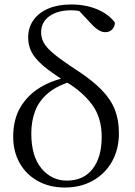

<svg xmlns="http://www.w3.org/2000/svg" viewBox="-20 -825 605 859"><path d="M270 14Q202 14 149.5 -15Q97 -44 68 -95.5Q39 -147 39 -213Q39 -290 71 -344.5Q103 -399 158.5 -433Q214 -467 285 -480V-487L306 -463Q237 -443 196 -409Q155 -375 137.5 -329Q120 -283 120 -228Q120 -126 165.5 -71.5Q211 -17 279 -17Q354 -17 394.5 -69.5Q435 -122 435 -212Q435 -298 393 -355.5Q351 -413 277 -458Q209 -500 172 -532Q135 -564 120.5 -593.5Q106 -623 106 -657Q106 -702 130 -735.5Q154 -769 197 -787Q240 -805 298 -805Q363 -805 414.5 -783.5Q466 -762 494 -724Q494 -706 482 -693.5Q470 -681 451 -681Q436 -681 420 -691Q404 -701 386 -721L325 -786L384 -778L388 -756Q370 -767 347 -773Q324 -779 298 -779Q238 -779 201 -752.5Q164 -726 164 -680Q164 -655 176.5 -632.5Q189 -610 224 -581.5Q259 -553 328 -508Q395 -464 435.5 -422Q476 -380 494 -334Q512 -288 512 -229Q512 -157 481 -102Q450 -47 395 -16.5Q340 14 270 14Z"/></svg>

Font: Noto Serif TC
Style: Regular
Weight: 400
Designer: Ryoko NISHIZUKA  (kana & ideographs); Frank Grießhammer (Latin, Greek & Cyrillic); Wenlong ZHANG  (bopomofo); Sandoll Co
Foundry: Adobe
Version: Version 2.003-H1;hotconv 1.1.1;makeotfexe 2.6.0